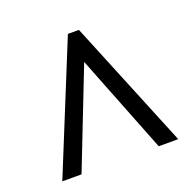

<svg xmlns="http://www.w3.org/2000/svg" viewBox="-89 -806 645 638"><g transform="rotate(-20 233.5 -487.0)"><path d="M28 -260H96L232 -608L369 -260H438L252 -714H213Z"/></g></svg>

Font: Noto Serif Devanagari Condensed
Style: Bold
Weight: 700
Width: 3
Designer: Universal Thirst, Indian Type Foundry and the Monotype Design Team
Foundry: Monotype Imaging Inc.
Version: Version 2.004